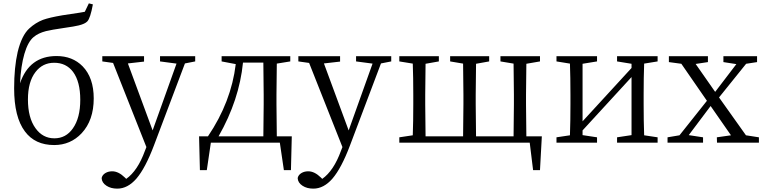

<svg xmlns="http://www.w3.org/2000/svg" viewBox="-20 -848 4541 1141"><path d="M302 14Q188 14 128 -67Q64 -152 64 -323Q64 -448 85 -539Q109 -638 154 -679Q191 -713 235 -730Q274 -744 350 -757Q385 -762 456 -773Q475 -776 484 -778L508 -828L532 -822Q517 -740 499 -721Q485 -706 448 -697Q425 -691 361 -682Q285 -671 253 -663Q207 -651 180 -628Q146 -600 125 -528Q104 -456 99 -353Q154 -515 316 -515Q411 -515 471 -454Q537 -386 537 -263Q537 -133 465 -56Q399 14 302 14ZM413 -85Q457 -147 457 -255Q457 -363 414 -421Q373 -475 302 -475Q233 -475 191 -420Q146 -362 146 -257Q146 -148 191 -86Q234 -26 303 -26Q372 -26 413 -85Z M677 273Q639 273 613 256Q585 238 584 210Q588 191 607 180Q624 170 647 170Q684 170 722 207L730 215Q798 167 841 49L850 26L652 -474L588 -483V-514H836V-482L740 -471L887 -73L1029 -470L931 -483V-514H1140V-483L1079 -471L895 16Q844 151 791 213Q739 273 677 273Z M1168 163 1163 -38H1216Q1354 -242 1381 -467L1297 -483V-514H1705V-483L1625 -470Q1623 -360 1623 -286V-228Q1623 -150 1625 -38H1714L1709 163H1667L1643 0H1233L1209 163ZM1279 -38H1545Q1547 -150 1547 -228V-286Q1547 -366 1545 -476H1424Q1402 -254 1279 -38Z M1842 273Q1804 273 1778 256Q1750 238 1749 210Q1753 191 1772 180Q1789 170 1812 170Q1849 170 1887 207L1895 215Q1963 167 2006 49L2015 26L1817 -474L1753 -483V-514H2001V-482L1905 -471L2052 -73L2194 -470L2096 -483V-514H2305V-483L2244 -471L2060 16Q2009 151 1956 213Q1904 273 1842 273Z M3148 163 3128 0H2353V-32L2433 -44Q2436 -127 2436 -228V-286Q2436 -388 2433 -470L2353 -483V-514H2588V-483L2509 -469Q2507 -359 2507 -286V-228Q2507 -150 2509 -38H2732Q2734 -150 2734 -228V-286Q2734 -360 2732 -470L2655 -483V-514H2887V-483L2809 -469Q2807 -359 2807 -286V-228Q2807 -150 2809 -38H3032Q3034 -150 3034 -228V-286Q3034 -360 3032 -470L2954 -483V-514H3189V-483L3108 -469Q3106 -359 3106 -286V-228Q3106 -150 3108 -38H3200L3189 163Z M3287 0V-32L3367 -44Q3370 -128 3370 -228V-286Q3370 -388 3367 -470L3287 -483V-514H3528V-483L3442 -469V-127L3733 -444V-469L3647 -483V-514H3888V-483L3808 -470Q3805 -388 3805 -286V-228Q3805 -128 3808 -44L3888 -32V0H3647V-32L3733 -45V-390L3442 -73V-45L3528 -32V0Z M3947 0V-32L4018 -44L4181 -249L4029 -469L3955 -479V-514H4187V-479L4114 -468L4230 -302L4356 -467L4279 -479V-514H4479V-479L4414 -469L4253 -269L4413 -44L4490 -32V0H4241L4240 -32L4324 -44L4203 -218L4073 -45L4158 -32V0Z"/></svg>

Font: Cactus Classical Serif
Style: Regular
Weight: 400
Designer: Henry Chan (via Glyphwiki)、田海東、宇文滿月
Foundry: Moonlit Owen
Version: Version 1.000